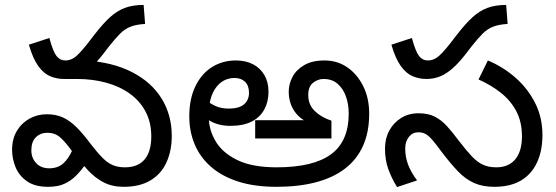

<svg xmlns="http://www.w3.org/2000/svg" viewBox="-20 -745 2253 778"><path d="M239 -425Q210 -425 183.5 -436Q157 -447 135 -477.5Q113 -508 97 -564L180 -591Q195 -536 209 -518Q223 -500 245 -500Q265 -500 282.5 -512.5Q300 -525 332 -565L363 -605Q397 -649 425.5 -675Q454 -701 486 -713Q518 -725 562 -725L568 -648Q533 -646 509.5 -637Q486 -628 466.5 -608.5Q447 -589 421 -556L398 -526Q370 -490 345 -468Q320 -446 294.5 -435.5Q269 -425 239 -425ZM481 12Q435 12 400 -6Q365 -24 335.5 -56Q306 -88 273 -131Q244 -171 223 -189Q202 -207 172 -207Q144 -207 125.5 -189Q107 -171 107 -136Q107 -105 126.5 -84Q146 -63 180 -63Q214 -63 236.5 -83Q259 -103 275 -141L328 -81Q309 -54 288 -33Q267 -12 240.5 0Q214 12 175 12Q122 12 90 -10Q58 -32 43.5 -66.5Q29 -101 29 -138Q29 -182 48 -214Q67 -246 99 -264Q131 -282 170 -282Q206 -282 234 -269.5Q262 -257 289 -230.5Q316 -204 348 -161Q375 -126 396 -105Q417 -84 438 -75.5Q459 -67 486 -67Q539 -67 566 -99Q593 -131 593 -192Q593 -249 570 -292.5Q547 -336 506 -365.5Q465 -395 410 -410Q355 -425 292 -425H243L326 -500Q437 -493 515.5 -452.5Q594 -412 635 -345.5Q676 -279 676 -194Q676 -135 655 -88Q634 -41 590.5 -14.5Q547 12 481 12Z M1101 12Q1011 12 944.5 -9.5Q878 -31 834 -70Q790 -109 768.5 -161Q747 -213 747 -273Q747 -345 772 -396Q797 -447 839.5 -473.5Q882 -500 936 -500Q976 -500 1005.5 -484.5Q1035 -469 1051.5 -440.5Q1068 -412 1068 -373Q1068 -333 1051 -301.5Q1034 -270 1000 -252.5Q966 -235 913 -235Q863 -235 826 -258Q789 -281 769 -304L793 -366Q801 -355 815.5 -340.5Q830 -326 853 -315.5Q876 -305 908 -305Q948 -305 968.5 -322Q989 -339 989 -369Q989 -398 973 -413.5Q957 -429 931 -429Q884 -429 855 -390Q826 -351 826 -280V-271Q826 -220 853.5 -173Q881 -126 941.5 -96.5Q1002 -67 1101 -67Q1249 -67 1321 -119.5Q1393 -172 1393 -285Q1393 -322 1382 -353.5Q1371 -385 1348.5 -405Q1326 -425 1291 -425Q1268 -425 1248.5 -409.5Q1229 -394 1229 -360Q1229 -321 1255 -295.5Q1281 -270 1323 -256V-184H1014V-258H1233L1224 -251Q1189 -268 1169.5 -300Q1150 -332 1150 -374Q1150 -404 1165 -433Q1180 -462 1212.5 -481Q1245 -500 1295 -500Q1347 -500 1387.5 -472Q1428 -444 1452 -395.5Q1476 -347 1476 -284Q1476 -209 1450.5 -153Q1425 -97 1376.5 -60.5Q1328 -24 1258.5 -6Q1189 12 1101 12Z M1708 -425Q1679 -425 1652.5 -436Q1626 -447 1604 -477.5Q1582 -508 1566 -564L1649 -591Q1664 -536 1678 -518Q1692 -500 1714 -500Q1734 -500 1751.5 -512.5Q1769 -525 1801 -565L1832 -605Q1866 -649 1894.5 -675Q1923 -701 1955 -713Q1987 -725 2031 -725L2037 -648Q2002 -646 1978.5 -637Q1955 -628 1935.5 -608.5Q1916 -589 1890 -556L1867 -526Q1839 -490 1814 -468Q1789 -446 1763.5 -435.5Q1738 -425 1708 -425ZM1983 12Q1936 12 1901 -3.5Q1866 -19 1835 -51.5Q1804 -84 1767 -133Q1746 -162 1731.5 -178.5Q1717 -195 1704.5 -202Q1692 -209 1675 -209Q1652 -209 1637 -190.5Q1622 -172 1622 -143Q1622 -108 1634 -77Q1646 -46 1670 -14L1589 13Q1567 -22 1553.5 -59.5Q1540 -97 1540 -143Q1540 -184 1557.5 -216Q1575 -248 1605.5 -267Q1636 -286 1676 -286Q1715 -286 1741.5 -272.5Q1768 -259 1790.5 -234.5Q1813 -210 1839 -175Q1869 -136 1891 -112.5Q1913 -89 1936 -78Q1959 -67 1991 -67Q2041 -67 2068 -99.5Q2095 -132 2095 -193Q2095 -251 2072 -294.5Q2049 -338 2009 -369.5Q1969 -401 1919 -423L1957 -500Q2019 -474 2069 -430Q2119 -386 2148.5 -327.5Q2178 -269 2178 -198Q2178 -133 2155.5 -85.5Q2133 -38 2090 -13Q2047 12 1983 12Z"/></svg>

Font: telugu25
Style: Book
Weight: 400
Designer: Jelle Bosma - Monotype Design Team
Foundry: Monotype Imaging Inc.
Version: Version 2.003